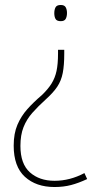

<svg xmlns="http://www.w3.org/2000/svg" viewBox="-20 -556 398 771"><path d="M249 -504Q249 -490 244 -480.5Q239 -471 224 -471Q208 -471 203 -480Q198 -489 198 -503Q198 -517 203 -526.5Q208 -536 224 -536Q239 -536 244 -526.5Q249 -517 249 -504ZM238 -340Q238 -294 232 -263Q226 -232 210 -208Q194 -184 164 -157Q133 -129 110 -103Q87 -77 74.5 -45.5Q62 -14 62 30Q62 102 100 136Q138 170 199 170Q261 170 319 139L330 163Q296 179 265.5 187Q235 195 199 195Q125 195 80 154Q35 113 35 29Q35 -20 50 -55Q65 -90 90 -118Q115 -146 148 -174Q173 -198 187 -220.5Q201 -243 207 -271Q213 -299 213 -341V-356H238Z"/></svg>

Font: Noto Sans Lao UI SemCond Thin
Style: Regular
Weight: 100
Width: 4
Designer: Monotype Design Team
Foundry: Monotype Imaging Inc.
Version: Version 2.000; ttfautohint (v1.8.4.7-5d5b)